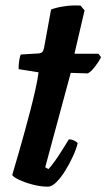

<svg xmlns="http://www.w3.org/2000/svg" viewBox="-20 -702 400 722"><path d="M160 0Q133 0 102.5 -8Q72 -16 50.5 -26.5Q29 -37 26 -44Q38 -84 50 -126Q62 -168 73.5 -209.5Q85 -251 95 -290Q105 -329 113 -364.5Q121 -400 125 -430L50 -442Q50 -461 52.5 -476Q55 -491 58 -497L124 -501Q135 -502 139.5 -507Q144 -512 146 -524L172 -666Q188 -673 219.5 -678Q251 -683 283 -681L298 -663L260 -500H350L360 -487Q351 -469 336.5 -450.5Q322 -432 310 -426L246 -428L150 -73L162 -66Q172 -76 186.5 -96.5Q201 -117 215 -139.5Q229 -162 239 -178Q249 -178 259.5 -173Q270 -168 272 -163Q267 -142 254.5 -114.5Q242 -87 225.5 -60.5Q209 -34 192 -17Q175 0 160 0Z"/></svg>

Font: Texturina 12pt ExtraBold
Style: Italic
Weight: 800
Italic angle: -11°
Designer: Guillermo Torres Carreño
Foundry: Omnibus-Type
Version: Version 1.002